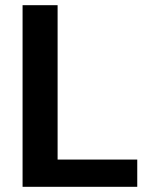

<svg xmlns="http://www.w3.org/2000/svg" viewBox="-20 -720 595 740"><path d="M67 0V-700H202V-105H509V0Z"/></svg>

Font: DM Sans 24pt
Style: Bold
Weight: 700
Designer: Colophon Foundry, Jonny Pinhorn
Foundry: Colophon Foundry
Version: Version 4.004;gftools[0.9.30]